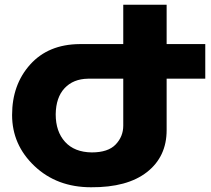

<svg xmlns="http://www.w3.org/2000/svg" viewBox="-20 -777 890 810"><path d="M846 -591V-445H683V-228Q683 -116 600 -51Q517 14 364 13Q220 13 125.5 -76.5Q31 -166 31 -292Q31 -420 107.5 -505Q184 -590 316 -591H500V-757H683V-591ZM500 -445H351Q289 -444 252.5 -405Q216 -366 215 -295Q215 -222 254.5 -178.5Q294 -135 367 -134Q436 -134 468 -167.5Q500 -201 500 -247Z"/></svg>

Font: Montserrat arm
Style: Bold
Weight: 700
Designer: Julieta Ulanovsky
Foundry: Julieta Ulanovsky
Version: Version 6.000;PS 006.000;hotconv 1.0.88;makeotf.lib2.5.64775